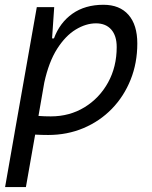

<svg xmlns="http://www.w3.org/2000/svg" viewBox="-20 -547 626 792"><path d="M86.9 224.6H1L40.5 -0.5Q40.5 -0.5 40.5 -0.5V-1L131.8 -517.6H203.6L194.8 -388.7H202.6Q226.6 -453.6 278.8 -490.5Q331.1 -527.3 406.7 -527.3Q473.6 -527.3 510 -485.8Q546.4 -444.3 546.4 -367.7Q546.4 -287.1 518.8 -218.3Q491.2 -149.4 441.4 -98.1Q391.6 -46.9 324.5 -18.6Q257.3 9.8 178.7 9.8Q152.3 9.8 125 8.3ZM138.7 -68.8Q162.1 -66.9 189.5 -66.9Q267.1 -66.9 328.6 -104.5Q390.1 -142.1 425.8 -206.8Q461.4 -271.5 461.4 -353Q461.4 -399.4 439 -425Q416.5 -450.7 376 -450.7Q334.5 -450.7 292.2 -425Q250 -399.4 215.6 -345.5Q181.2 -291.5 162.6 -206.1Z"/></svg>

Font: Cascadia Mono PL SemiLight
Style: Italic
Weight: 350
Italic angle: -10°
Monospace: yes
Designer: Aaron Bell
Foundry: Saja Typeworks
Version: Version 2404.023; ttfautohint (v1.8.4)